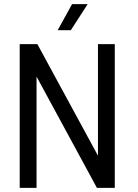

<svg xmlns="http://www.w3.org/2000/svg" viewBox="-20 -915 670 935"><path d="M76 0H158V-542L452 0H539V-700H457V-157L162 -700H76ZM261 -768H325L407 -895H331Z"/></svg>

Font: Vanilla Cream Book
Style: Regular
Weight: 400
Designer: Jeremy Tribby, Jinavaṁso
Foundry: Tribby Type
Version: Version 1.422;Glyphs 3.1.2 (3151)